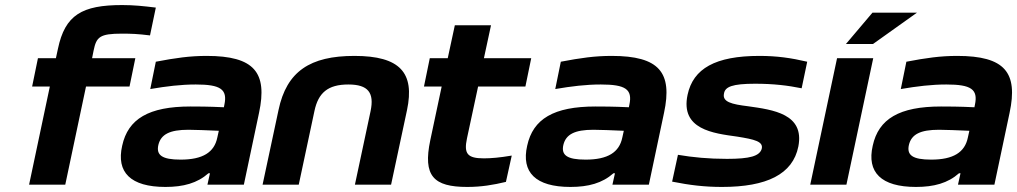

<svg xmlns="http://www.w3.org/2000/svg" viewBox="-20 -730 4021 759"><path d="M462 -597C499 -597 525 -596 573 -590L596 -700C547 -706 509 -710 463 -710C304 -710 237 -671 209 -537L201 -500H130L107 -388H177L95 0H238L320 -388H492L515 -500H344L350 -530C361 -584 374 -597 462 -597Z M797 -509C731 -509 674 -501 596 -486L574 -378C638 -389 696 -396 754 -396C852 -396 880 -377 867 -316L865 -306C803 -309 758 -309 733 -309C568 -309 486 -260 463 -154C439 -49 496 9 634 9C705 9 760 -6 804 -45H810L800 0H944L1004 -284C1038 -443 986 -509 797 -509ZM606 -157C616 -199 651 -217 725 -217C748 -217 801 -215 845 -213L839 -186C827 -128 782 -99 694 -99C620 -99 597 -117 606 -157Z M1081 -295 1018 0H1161L1223 -291C1238 -363 1276 -396 1357 -396C1436 -396 1460 -363 1445 -291L1383 0H1526L1589 -295C1620 -442 1562 -509 1381 -509C1206 -509 1113 -448 1081 -295Z M1893 -104C1828 -104 1813 -122 1826 -183L1870 -388H2057L2080 -500H1893L1921 -630H1778L1750 -500H1679L1656 -388H1726L1681 -176C1651 -34 1694 9 1827 9C1883 9 1930 1 1980 -11L2003 -115C1956 -107 1921 -104 1893 -104Z M2398 -509C2332 -509 2275 -501 2197 -486L2175 -378C2239 -389 2297 -396 2355 -396C2453 -396 2481 -377 2468 -316L2466 -306C2404 -309 2359 -309 2334 -309C2169 -309 2087 -260 2064 -154C2040 -49 2097 9 2235 9C2306 9 2361 -6 2405 -45H2411L2401 0H2545L2605 -284C2639 -443 2587 -509 2398 -509ZM2207 -157C2217 -199 2252 -217 2326 -217C2349 -217 2402 -215 2446 -213L2440 -186C2428 -128 2383 -99 2295 -99C2221 -99 2198 -117 2207 -157Z M2894 -190C2962 -179 2999 -171 2991 -141C2982 -113 2945 -102 2854 -102C2781 -102 2719 -108 2660 -118L2637 -12C2707 2 2765 9 2834 9C3011 9 3114 -41 3136 -151C3161 -280 3036 -296 2937 -310C2872 -318 2835 -327 2842 -360C2846 -387 2875 -399 2965 -399C3038 -399 3095 -392 3149 -381L3171 -486C3107 -501 3051 -509 2982 -509C2808 -509 2720 -459 2698 -355C2669 -218 2800 -203 2894 -190Z M3289 -500 3183 0H3326L3432 -500ZM3324 -556H3431L3605 -680H3429Z M3764 -509C3698 -509 3641 -501 3563 -486L3541 -378C3605 -389 3663 -396 3721 -396C3819 -396 3847 -377 3834 -316L3832 -306C3770 -309 3725 -309 3700 -309C3535 -309 3453 -260 3430 -154C3406 -49 3463 9 3601 9C3672 9 3727 -6 3771 -45H3777L3767 0H3911L3971 -284C4005 -443 3953 -509 3764 -509ZM3573 -157C3583 -199 3618 -217 3692 -217C3715 -217 3768 -215 3812 -213L3806 -186C3794 -128 3749 -99 3661 -99C3587 -99 3564 -117 3573 -157Z"/></svg>

Font: LT Wave Bold
Style: Italic
Weight: 700
Designer: Daniel Lyons
Version: Version 2.5 (Glyphs App)